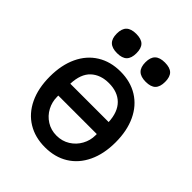

<svg xmlns="http://www.w3.org/2000/svg" viewBox="-215 -889 1030 1030"><g transform="rotate(45 300.0 -373.5)"><path d="M50.5 -272.5Q50.5 -360 81 -425Q111.5 -490 168 -525Q224.5 -560 300 -560Q376 -560 432.5 -525Q489 -490 519.5 -425Q550 -360 550 -272.5Q550 -184.5 519.2 -119.8Q488.5 -55 432.2 -20.2Q376 14.5 300 14.5Q225 14.5 168.8 -19.8Q112.5 -54 81.5 -118.8Q50.5 -183.5 50.5 -272.5ZM447 -222.5V-232.5H155V-223.5Q155 -184.5 173.2 -150Q191.5 -115.5 224.8 -94.5Q258 -73.5 300 -73.5Q342.5 -73.5 376 -94.5Q409.5 -115.5 428.2 -149.8Q447 -184 447 -222.5ZM300 -472Q236.5 -472 197.5 -435.8Q158.5 -399.5 155.5 -323H446.5Q443 -396 404.8 -434Q366.5 -472 300 -472ZM141.5 -689.5Q141.5 -727 160 -744.8Q178.5 -762.5 216.5 -762.5Q255.5 -762.5 273.2 -745Q291 -727.5 291 -689.5Q291 -652 273.2 -634Q255.5 -616 216.5 -616Q178.5 -616 160 -634Q141.5 -652 141.5 -689.5ZM359 -689.5Q359 -727 377.5 -744.8Q396 -762.5 434 -762.5Q473 -762.5 490.8 -745Q508.5 -727.5 508.5 -689.5Q508.5 -652 490.8 -634Q473 -616 434 -616Q396 -616 377.5 -634Q359 -652 359 -689.5Z"/></g></svg>

Font: JuliaMono Medium
Style: Regular
Weight: 500
Monospace: yes
Designer: cormullion
Foundry: corm
Version: Version 0.054; ttfautohint (v1.8.4)